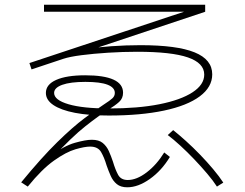

<svg xmlns="http://www.w3.org/2000/svg" viewBox="-20 -768 1040 816"><path d="M521 28Q493 28 476.5 14.5Q460 1 450.5 -20.5Q441 -42 433 -65Q423 -99 409.5 -122Q396 -145 363 -145Q340 -145 300.5 -133.5Q261 -122 209.5 -85.5Q158 -49 98 25L70 7Q157 -99 223.5 -164Q290 -229 339 -265.5Q388 -302 420 -323Q448 -341 458 -350.5Q468 -360 468 -373Q468 -396 437 -408Q406 -420 343 -420Q279 -420 244.5 -407.5Q210 -395 210 -373Q210 -343 271 -325Q332 -307 442 -307Q567 -307 657.5 -325Q748 -343 798 -375.5Q848 -408 848 -451Q848 -500 778.5 -524Q709 -548 563 -548Q502 -548 439.5 -544Q377 -540 326.5 -533.5Q276 -527 249 -518L114 -473L105 -500L816 -736L812 -718H167V-748H852V-718L342 -548L338 -559Q389 -567 452 -571.5Q515 -576 577 -576Q732 -576 807 -545.5Q882 -515 882 -452Q882 -398 829 -358.5Q776 -319 677 -298Q578 -277 442 -277Q358 -277 298.5 -288.5Q239 -300 207 -321.5Q175 -343 175 -373Q175 -409 219 -428.5Q263 -448 342 -448Q422 -448 462.5 -429.5Q503 -411 503 -374Q503 -350 486.5 -335Q470 -320 438 -300Q402 -278 343.5 -232Q285 -186 200 -94L192 -104Q252 -148 298 -161Q344 -174 370 -174Q400 -174 416.5 -160.5Q433 -147 442.5 -126Q452 -105 460 -81Q470 -47 482 -25Q494 -3 523 -3Q561 -3 603.5 -35.5Q646 -68 678 -120L702 -101Q667 -43 617 -7.5Q567 28 521 28ZM902 25Q886 0 860.5 -30Q835 -60 805.5 -91Q776 -122 746.5 -149Q717 -176 693 -194L716 -215Q740 -196 770 -169Q800 -142 830 -111Q860 -80 886 -49Q912 -18 929 8Z"/></svg>

Font: M PLUS 1 Code ExtraLight
Style: Regular
Weight: 250
Designer: Coji Morishita
Foundry: UNDERFOREST DESIGN
Version: Version 1.002